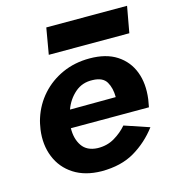

<svg xmlns="http://www.w3.org/2000/svg" viewBox="-100 -729 740 822"><g transform="rotate(-15 270.0 -318.0)"><path d="M160 -530H517L538 -646H180ZM170 -202H516L522 -236Q531 -304 511 -356.5Q491 -409 444 -439.5Q397 -470 324 -470Q258 -470 203.5 -445.5Q149 -421 110.5 -378Q72 -335 54 -279Q50 -267 47.5 -255Q45 -243 43 -230Q34 -164 56 -109.5Q78 -55 127.5 -23Q177 9 250 10Q337 10 397 -25.5Q457 -61 500 -118L390 -155Q367 -128 334 -108.5Q301 -89 259 -90Q212 -92 190.5 -123.5Q169 -155 170 -202ZM187 -280Q202 -322 234.5 -350.5Q267 -379 313 -377Q358 -376 374 -348.5Q390 -321 390 -281Z"/></g></svg>

Font: Jost* 600 Semi Italic
Style: Italic
Weight: 600
Italic angle: -10°
Version: Version 3.200; ttfautohint (v0.97) -l 8 -r 50 -G 200 -x 14 -